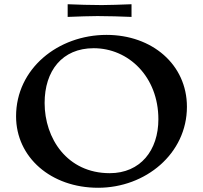

<svg xmlns="http://www.w3.org/2000/svg" viewBox="-20 -877 960 908"><path d="M444 11C668 11 864 -150 864 -372C864 -572 699 -712 484 -712C254 -712 56 -552 56 -327C56 -133 221 11 444 11ZM499 -58C297 -58 191 -223 191 -390C191 -542 274 -649 423 -649C588 -649 729 -514 729 -313C729 -166 644 -58 499 -58ZM300 -857V-797C355 -799 401 -801 441 -801C500 -801 546 -799 602 -797V-857C546 -855 500 -853 461 -853C401 -853 355 -855 300 -857Z"/></svg>

Font: Coconat Demi
Style: Regular
Weight: 400
Designer: Sara Lavazza
Foundry: Collletttivo
Version: Version 1.000;Glyphs 3.2 (3217)